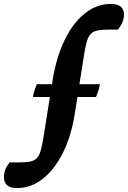

<svg xmlns="http://www.w3.org/2000/svg" viewBox="-152 -753 649 974"><path d="M-66 201Q-132 201 -132 146Q-132 126 -125.5 108.5Q-119 91 -103 71H-60Q-23 71 -1 67Q21 63 34 50Q47 37 54.5 11Q62 -15 69 -59L101 -261H15Q17 -275 23 -294Q29 -313 35 -326H112L115 -347Q134 -464 176.5 -551Q219 -638 279 -685.5Q339 -733 410 -733Q477 -733 477 -679Q477 -642 447 -603H405Q368 -603 345.5 -599Q323 -595 309.5 -582Q296 -569 288.5 -542.5Q281 -516 274 -472L251 -326H355Q353 -312 347 -293.5Q341 -275 335 -261H241L227 -174Q209 -61 166.5 23.5Q124 108 64.5 154.5Q5 201 -66 201Z"/></svg>

Font: Petrona Black
Style: Italic
Weight: 900
Italic angle: -9°
Designer: Ringo R. Seeber
Foundry: Ringo R. Seeber
Version: Version 2.001; ttfautohint (v1.8.3)